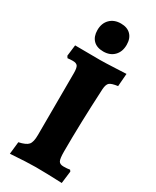

<svg xmlns="http://www.w3.org/2000/svg" viewBox="-220 -922 806 990"><g transform="rotate(30 183.5 -427.0)"><path d="M35 -66Q77 -75 90.5 -91Q104 -107 104 -149L105 -518Q105 -549 97.5 -559.5Q90 -570 69 -570Q54 -570 38 -568L31 -579L39 -645L187 -644Q215 -644 276 -647L342 -650L336 -574Q299 -569 287.5 -559Q276 -549 274 -520Q263 -307 263 -143Q263 -101 270 -87.5Q277 -74 299 -74Q322 -74 337 -77L343 -69L334 4Q236 0 178 0Q130 0 27 7ZM99 -771Q99 -812 123.5 -836.5Q148 -861 188 -861Q226 -861 247 -839.5Q268 -818 268 -780Q268 -739 244 -714.5Q220 -690 180 -690Q141 -690 120 -711.5Q99 -733 99 -771Z"/></g></svg>

Font: Alegreya SC ExtraBold
Style: Regular
Weight: 800
Designer: Juan Pablo del Peral
Foundry: Huerta Tipografica
Version: Version 2.007; ttfautohint (v1.6)